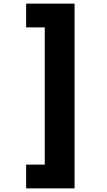

<svg xmlns="http://www.w3.org/2000/svg" viewBox="-20 -831 590 1062"><path d="M392.5 211H124.5V79.5H227.5V-679.5H124.5V-811H392.5Z"/></svg>

Font: Trispace SemiCondensed
Style: Bold
Weight: 700
Width: 4
Designer: Tyler Finck
Foundry: Etcetera Type Company
Version: Version 1.210; ttfautohint (v1.8.3)